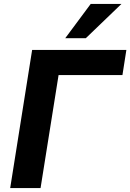

<svg xmlns="http://www.w3.org/2000/svg" viewBox="-20 -960 665 980"><path d="M32 0 144 -705H625L605 -577H279L187 0ZM313 -765 443 -940H600L418 -765Z"/></svg>

Font: Nunito Sans ExtraBold
Style: Italic
Weight: 800
Italic angle: -9°
Designer: Vernon Adams
Foundry: Vernon Adams
Version: Version 3.006; ttfautohint (v1.8.3)